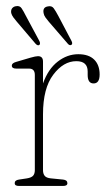

<svg xmlns="http://www.w3.org/2000/svg" viewBox="-20 -614 353 634"><path d="M122 -410.5V-338.5Q139 -386 170.5 -410.5Q202 -435 238.5 -435Q273 -435 291 -417.2Q309 -399.5 309 -368Q309 -338.5 289 -338.5Q269.5 -338.5 269.5 -366.5V-378Q269.5 -412 232 -412Q189.5 -412 155.8 -367.2Q122 -322.5 122 -236.5V-52Q122 -40.5 127.5 -33.5Q133 -26.5 148 -25L188.5 -21Q202.5 -19.5 202.5 -9Q202.5 0 188.5 0H42.5Q28.5 0 28.5 -9Q28.5 -19 42.5 -21L69 -25Q84 -27.5 89.5 -34Q95 -40.5 95 -52V-366.5Q95 -387.5 76 -387.5H33.5Q19 -387.5 19 -397.5Q19 -405.5 33 -409.5L80.5 -423.5Q98 -428.5 105.5 -428.5Q122 -428.5 122 -410.5ZM65.5 -561.5 109.5 -479.5Q114.5 -470.5 110 -465.5Q104.5 -462 97.5 -469.5L35 -543Q29.5 -549.5 24.2 -556.5Q19 -563.5 17 -571Q15.5 -581 20.2 -586.8Q25 -592.5 32.5 -593.5Q45 -596 51.2 -586.8Q57.5 -577.5 65.5 -561.5ZM172.5 -561.5 215.5 -480Q221 -470 216 -466Q210 -462.5 204 -469.5L141 -542.5Q135.5 -549 130.2 -556.2Q125 -563.5 124 -570.5Q120 -590.5 139 -593Q151 -595.5 157.5 -586.5Q164 -577.5 172.5 -561.5Z"/></svg>

Font: Fraunces 144pt S100 Thin
Style: Regular
Weight: 100
Version: Version 1.000; ttfautohint (v1.8.3)